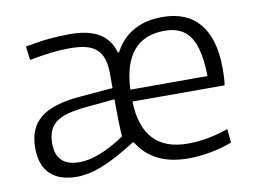

<svg xmlns="http://www.w3.org/2000/svg" viewBox="-65 -642 991 745"><g transform="rotate(-10 430.5 -269.0)"><path d="M749 -292Q747 -400 715.5 -447Q684 -494 615 -494Q454 -494 445 -292ZM203 -49Q277 -49 382 -119Q381 -122 380 -143.5Q379 -165 378.5 -191Q378 -217 378 -239Q378 -261 378 -266L264 -255Q221 -251 191.5 -243Q162 -235 144 -221Q126 -207 118 -186.5Q110 -166 110 -138Q110 -49 203 -49ZM622 10Q551 10 501.5 -15Q452 -40 423 -88L419 -89Q378 -63 344.5 -45Q311 -27 282.5 -16Q254 -5 229.5 0Q205 5 183 5Q114 5 78 -30Q42 -65 42 -133Q42 -211 91 -250.5Q140 -290 247 -299L378 -310V-363Q378 -399 370.5 -423.5Q363 -448 346.5 -463Q330 -478 304 -484.5Q278 -491 239 -491Q204 -491 166 -486.5Q128 -482 82 -473L75 -527Q127 -537 168.5 -541Q210 -545 251 -545Q324 -545 366 -519.5Q408 -494 422 -443L427 -442Q453 -493 500.5 -520.5Q548 -548 616 -548Q712 -548 762 -487.5Q812 -427 812 -311Q812 -265 808 -245H445Q451 -47 629 -47Q706 -47 789 -76L794 -22Q756 -7 709.5 1.5Q663 10 622 10Z"/></g></svg>

Font: EncodeSans
Style: Light
Weight: 300
Designer: Pablo Impallari, Andres Torresi
Foundry: Pablo Impallari, Andres Torresi
Version: Version 1.000; ttfautohint (v1.4.1)